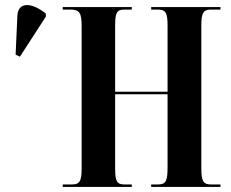

<svg xmlns="http://www.w3.org/2000/svg" viewBox="-20 -742 916 762"><path d="M59 -517 162 -676V-688C108 -732 52 -737 49 -680L42 -525ZM229 0H503V-10H473C444 -10 437 -23 437 -73V-368H645V-77C645 -23 638 -10 607 -10H580V0H855V-10H817C787 -10 779 -23 779 -74V-640C779 -691 787 -704 817 -704H855V-714H580V-704H606C638 -704 645 -691 645 -640V-378H437V-642C437 -691 444 -704 473 -704H503V-714H229V-704H260C295 -704 304 -691 304 -639V-73C304 -23 296 -10 266 -10H229Z"/></svg>

Font: Noto Serif Display ExtraCondensed
Style: Bold
Weight: 700
Width: 2
Designer: Monotype Design Team
Foundry: Monotype Imaging Inc.
Version: Version 2.009